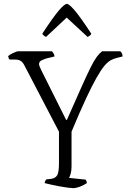

<svg xmlns="http://www.w3.org/2000/svg" viewBox="-20 -973 662 993"><path d="M358 0Q350 0 330 -2.5Q310 -5 286.5 -9.5Q263 -14 242.5 -18.5Q222 -23 211 -26Q211 -32 214 -37Q217 -42 219 -45L244 -48Q266 -51 275.5 -66Q285 -81 285 -129V-292L105 -637Q96 -653 85.5 -659Q75 -665 55 -665H30Q24 -670 22 -683Q28 -689 47 -698.5Q66 -708 76 -708H249Q252 -704 256.5 -697.5Q261 -691 262 -681L221 -671Q205 -666 193.5 -660Q182 -654 182 -641Q182 -637 185 -629Q188 -621 193 -611L322 -353H326Q372 -457 401 -522Q430 -587 448.5 -624Q467 -661 480.5 -679Q494 -697 508 -708H602Q606 -705 610 -698Q614 -691 614 -681L586 -674Q569 -670 553 -661.5Q537 -653 519.5 -632Q502 -611 479 -570.5Q456 -530 424.5 -462.5Q393 -395 350 -292V-112Q350 -91 345.5 -75Q341 -59 337 -53L423 -44Q424 -43 426.5 -37.5Q429 -32 429 -26Q413 -15 393.5 -7.5Q374 0 358 0ZM218 -782Q201 -791 199 -799Q256 -886 285 -919.5Q314 -953 326 -953Q337 -953 366 -919.5Q395 -886 452 -799Q450 -790 433 -782L325 -882Z"/></svg>

Font: Texturina 72pt ExtraLight
Style: Regular
Weight: 200
Designer: Guillermo Torres Carreño
Foundry: Omnibus-Type
Version: Version 1.002; ttfautohint (v1.8.3)